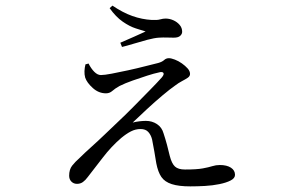

<svg xmlns="http://www.w3.org/2000/svg" viewBox="-20 -612 1040 683"><path d="M657 51Q616 51 591 43Q566 35 554 17.5Q542 0 536 -31Q533 -50 529 -73Q525 -96 521 -116Q517 -132 507.5 -142.5Q498 -153 480 -153Q462 -153 445.5 -144.5Q429 -136 411 -121Q376 -91 345 -50.5Q314 -10 292 18Q284 29 275 35.5Q266 42 254 42Q242 42 234 34Q226 26 226 13Q226 -9 236.5 -22.5Q247 -36 264 -51Q280 -67 304 -88.5Q328 -110 352.5 -133.5Q377 -157 396 -175Q425 -202 455.5 -233Q486 -264 513 -291.5Q540 -319 556 -337Q565 -348 561 -353Q557 -358 544 -354Q529 -351 504 -343Q479 -335 452 -325.5Q425 -316 405 -306Q389 -297 379.5 -288.5Q370 -280 357 -280Q331 -280 310 -299Q289 -318 283 -336Q280 -347 280.5 -359Q281 -371 284 -383L295 -386Q304 -368 315.5 -356.5Q327 -345 339 -345Q351 -345 377.5 -350Q404 -355 436 -362Q468 -369 497 -376.5Q526 -384 543 -388Q557 -392 564 -398.5Q571 -405 581 -405Q589 -405 602 -400Q615 -395 627 -386.5Q639 -378 647.5 -368.5Q656 -359 656 -349Q656 -341 648 -335.5Q640 -330 627.5 -323.5Q615 -317 602 -307Q586 -296 558.5 -273Q531 -250 502.5 -223.5Q474 -197 452 -176Q463 -179 476 -180.5Q489 -182 499 -182Q521 -182 538.5 -170.5Q556 -159 562 -137Q568 -119 574 -97Q580 -75 584 -57Q591 -30 602.5 -19.5Q614 -9 638 -9Q680 -9 701.5 -13Q723 -17 735.5 -21Q748 -25 762 -25Q787 -25 801.5 -15.5Q816 -6 816 10Q816 22 800.5 30Q785 38 760.5 43Q736 48 709 49.5Q682 51 657 51ZM408 -460Q431 -470 456 -481Q481 -492 498 -500Q485 -504 463 -511Q441 -518 416.5 -535Q392 -552 370 -583L380 -592Q417 -567 451 -555Q485 -543 520 -541Q539 -540 549.5 -543Q560 -546 569 -546Q583 -546 596.5 -540Q610 -534 619 -523.5Q628 -513 628 -499Q628 -491 621 -484.5Q614 -478 598 -478Q585 -478 573 -478.5Q561 -479 545 -478Q529 -477 504.5 -470.5Q480 -464 455.5 -456.5Q431 -449 414 -445Z"/></svg>

Font: Noto Serif KR
Style: Regular
Weight: 400
Designer: Ryoko NISHIZUKA  (kana & ideographs); Frank Grießhammer (Latin, Greek & Cyrillic); Wenlong ZHANG  (bopomofo); Sandoll Co
Foundry: Adobe
Version: Version 2.003-H1;hotconv 1.1.1;makeotfexe 2.6.0